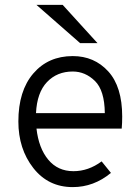

<svg xmlns="http://www.w3.org/2000/svg" viewBox="-20 -752 569 784"><path d="M307 -576 129 -732H236L378 -576ZM277 12Q177 12 116 -66Q55 -144 55 -256Q55 -381 116 -452Q177 -523 277 -523Q365 -523 422 -460.5Q479 -398 479 -276Q479 -249 477 -227H129Q138 -147 177 -100Q216 -53 280 -53Q341 -53 395 -93L433 -46Q363 12 277 12ZM127 -290H408Q407 -383 367.5 -421.5Q328 -460 277 -460Q213 -460 172 -417Q131 -374 127 -290Z"/></svg>

Font: Overpass Light
Style: Regular
Weight: 300
Designer: Delve Withrington, Thomas Jockin
Foundry: Delve Fonts
Version: Version 3.000;DELV;Overpass